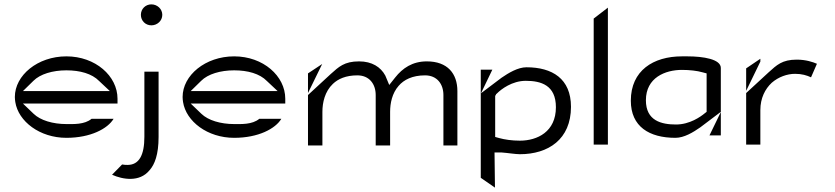

<svg xmlns="http://www.w3.org/2000/svg" viewBox="-20 -670 3821 879"><path d="M284 -348C346 -348 401 -333 434 -299L483 -253H85L133 -300C164 -331 221 -348 284 -348ZM284 -39C395 -39 473 -81 500 -126H399C367 -99 315 -102 284 -102C222 -102 165 -119 134 -149L85 -196H518V-218C518 -322 417 -412 284 -412C152 -412 48 -325 48 -226C48 -218 49 -210 50 -203C64 -114 162 -39 284 -39Z M723 -602C723 -629 700 -650 673 -650C646 -650 625 -629 625 -602C625 -575 646 -554 673 -554C700 -554 723 -575 723 -602ZM664 110 665 109C688 83 706 38 706 -43V-342H641V-44C641 40 617 85 564 85C557 85 549 85 539 83L493 130C542 152 619 165 664 110Z M1052 -348C1114 -348 1169 -333 1202 -299L1251 -253H853L901 -300C932 -331 989 -348 1052 -348ZM1052 -39C1163 -39 1241 -81 1268 -126H1167C1135 -99 1083 -102 1052 -102C990 -102 933 -119 902 -149L853 -196H1286V-218C1286 -322 1185 -412 1052 -412C920 -412 816 -325 816 -226C816 -218 817 -210 818 -203C832 -114 930 -39 1052 -39Z M1390 -4H1456V-158C1456 -200 1467 -251 1504 -286C1528 -309 1564 -325 1616 -325C1671 -325 1700 -285 1700 -235V-4H1766V-158C1766 -197 1775 -243 1805 -277C1829 -305 1868 -325 1926 -325C1981 -325 2010 -285 2010 -235V-4H2074V-253C2074 -333 2029 -389 1934 -389C1868 -389 1823 -358 1789 -315L1762 -281L1744 -324C1723 -363 1683 -389 1624 -389C1556 -389 1531 -364 1494 -331L1390 -235ZM1455 -377 1390 -334V-244Z M2244 28H2275H2276C2304 30 2340 36 2360 36C2490 36 2594 -32 2594 -181C2594 -310 2508 -362 2390 -362C2351 -362 2308 -336 2276 -314L2182 -243L2234 -351H2181V144L2246 189ZM2251 -237C2252 -239 2246 -235 2255 -242L2256 -243C2274 -261 2324 -300 2387 -300C2457 -300 2525 -280 2525 -179C2525 -67 2440 -26 2360 -26C2324 -26 2290 -31 2265 -38L2247 -43V-231Z M2698 -8H2763V-635L2698 -585Z M3186 -87 3280 -158V-359C3280 -399 3200 -412 3127 -412H3102C2971 -412 2868 -347 2868 -209C2868 -90 2953 -39 3072 -39C3112 -39 3153 -64 3186 -87ZM3196 -339 3215 -334V-158L3206 -151C3188 -136 3138 -100 3075 -100C3008 -100 2937 -117 2937 -211C2937 -315 3026 -350 3102 -350C3137 -350 3172 -346 3196 -339ZM3280 -158 3281 -159 3280 -157ZM3228 -50H3280V-157Z M3461 -388V-401L3396 -357V-254ZM3396 -8H3461V-166C3461 -221 3483 -263 3513 -291C3544 -318 3584 -332 3620 -332C3651 -332 3674 -325 3693 -316L3720 -378C3702 -386 3669 -397 3628 -397C3560 -397 3536 -372 3499 -339L3396 -244Z"/></svg>

Font: Charger Static
Style: 2
Weight: 1000
Designer: Jasper
Foundry: KineticPlasma Fonts/Cannot Into Space Fonts
Version: Version 1.1